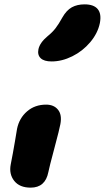

<svg xmlns="http://www.w3.org/2000/svg" viewBox="-20 -860 485 890"><path d="M219.2 -575.2Q184.1 -575.2 168.5 -590.3Q152.8 -605.5 158.2 -631.8Q164.6 -662.1 200.2 -691.9Q223.1 -710.4 237.5 -729.2Q252 -748 269 -778.8Q288.1 -812.5 313 -826.2Q337.9 -839.8 372.1 -839.8Q414.6 -839.8 432.9 -817.9Q451.2 -795.9 442.9 -752.9Q433.1 -705.6 398.2 -664.3Q363.3 -623 315.2 -599.1Q267.1 -575.2 219.2 -575.2ZM122.1 9.8Q70.8 9.8 45.9 -21.7Q21 -53.2 29.8 -98.1Q40 -149.4 49.3 -204.6Q58.6 -259.8 59.1 -263.2Q69.3 -312.5 105.5 -343.8Q141.6 -375 193.8 -375Q230 -375 249 -351.3Q268.1 -327.6 259.8 -284.2Q256.3 -263.7 232.2 -173.3Q208 -83 204.1 -62Q189.9 9.8 122.1 9.8Z"/></svg>

Font: Shantell Sans Irregular
Style: Italic
Weight: 800
Italic angle: -11.31°
Designer: Stephen Nixon, Anya Danilova, Shantell Martin
Foundry: Arrow Type
Version: Version 1.006;[9816181b4]